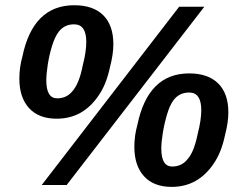

<svg xmlns="http://www.w3.org/2000/svg" viewBox="-20 -714 929 741"><path d="M266.6 -693.8Q339.8 -693.8 378.7 -655Q417.5 -616.2 417.5 -543.5Q417.5 -504.4 404.8 -456.5Q397.9 -423.3 387 -395.5Q376 -367.7 360.8 -345.7Q300.3 -255.9 198.7 -255.9Q129.4 -255.9 92 -296.9Q54.7 -337.9 54.7 -410.6Q54.7 -454.1 66.4 -495.6Q107.4 -693.8 266.6 -693.8ZM237.3 0H141.1L671.4 -688H768.6ZM266.1 -620.1Q246.6 -620.1 231.9 -612.8Q217.3 -605.5 206.1 -590.8Q191.4 -571.3 180.7 -536.1Q169.9 -501 164.3 -464.6Q158.7 -428.2 158.7 -403.8Q158.7 -334.5 200.7 -334.5Q234.9 -334.5 256.8 -358.9Q271.5 -374.5 282 -400.1Q292.5 -425.8 299.3 -461.4Q313 -514.2 313 -552.2Q313 -620.1 266.1 -620.1ZM710 -430.7Q783.2 -430.7 822.3 -391.8Q861.3 -353 861.3 -280.3Q861.3 -241.2 848.6 -193.4Q841.8 -160.2 830.8 -132.3Q819.8 -104.5 804.7 -82.5Q744.1 7.3 642.6 7.3Q573.2 7.3 535.9 -33.7Q498.5 -74.7 498.5 -147.5Q498.5 -190.9 510.3 -232.4Q551.3 -430.7 710 -430.7ZM710 -356.9Q690.9 -356.9 676 -349.6Q661.1 -342.3 649.9 -327.6Q635.3 -308.1 624.8 -272.9Q614.3 -237.8 608.4 -201.4Q602.5 -165 602.5 -140.6Q602.5 -71.3 644.5 -71.3Q680.2 -71.3 702.6 -98.1Q716.8 -113.8 726.6 -138.9Q736.3 -164.1 743.2 -198.2Q756.8 -251 756.8 -289.1Q756.8 -356.9 710 -356.9Z"/></svg>

Font: Arimo
Style: Italic
Weight: 400
Italic angle: -12°
Designer: Steve Matteson
Foundry: Monotype Imaging Inc.
Version: Version 1.33